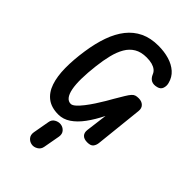

<svg xmlns="http://www.w3.org/2000/svg" viewBox="-378 -1141 1623 1623"><g transform="rotate(45 433.0 -329.5)"><path d="M318.5 6.5Q235.5 6.5 183.8 -32.5Q132 -71.5 107.8 -143Q83.5 -214.5 82.5 -312.5Q81.5 -410.5 99 -528Q115 -637.5 146 -725.5Q177 -813.5 226 -875.8Q275 -938 344.2 -971Q413.5 -1004 506 -1004Q576.5 -1004 635.5 -986.5Q694.5 -969 735 -933Q775.5 -897 789.5 -841.5Q797.5 -813 788.2 -785Q779 -757 746.5 -749Q672 -728.5 642.5 -800Q635 -819.5 617.2 -833.8Q599.5 -848 571.8 -855.8Q544 -863.5 506 -863.5Q440 -863.5 395.8 -837.2Q351.5 -811 323.8 -763.2Q296 -715.5 280 -650.5Q264 -585.5 255 -508.5Q244 -417 243 -346.5Q242 -276 251.5 -228.2Q261 -180.5 280.5 -156Q300 -131.5 329 -131.5Q347 -131.5 371 -153Q395 -174.5 421.5 -208.5Q448 -242.5 473.8 -281.8Q499.5 -321 521 -357.5Q542.5 -394 556.5 -419Q587 -471 605.8 -501.8Q624.5 -532.5 638 -547.5Q651.5 -562.5 666 -567.2Q680.5 -572 702.5 -572Q738.5 -572 760 -551.2Q781.5 -530.5 777.5 -494L732 -65Q728.5 -37 713.2 -18.5Q698 0 658 0Q618.5 0 599.5 -20Q580.5 -40 585 -75.5L609.5 -267.5Q568.5 -185 523.2 -123.5Q478 -62 427 -27.8Q376 6.5 318.5 6.5ZM339.5 344Q311 339.5 292 317Q273 294.5 278.5 259.5L305 111Q310 78 336.2 62.8Q362.5 47.5 390 50Q420.5 53.5 440.5 75.8Q460.5 98 455 133.5L428 282.5Q422.5 316 394.2 332.5Q366 349 339.5 344Z"/></g></svg>

Font: Edu NSW ACT Hand
Style: Regular
Weight: 400
Designer: Tina and Corey Anderson, Eben Sorkin, Mirko Velimirovic
Foundry: Sorkin Type Co.
Version: Version 2.000